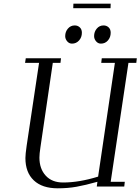

<svg xmlns="http://www.w3.org/2000/svg" viewBox="-20 -1021 769 1051"><path d="M117.2 -676.8 121.1 -702.1H314L311 -676.8H269L201.2 -213.9Q195.8 -178.2 195.8 -158.2Q195.8 -97.2 230.2 -59.6Q264.6 -22 325.2 -22Q413.1 -22 517.1 -54.2L608.9 -676.8H534.2L537.1 -702.1H729L726.1 -676.8H683.1L585.9 -25.9H663.1L660.2 0H509.8L513.2 -25.9Q446.8 -7.3 399.2 1.2Q351.6 9.8 295.9 9.8Q210.9 9.8 165 -33.7Q119.1 -77.1 119.1 -155.8Q119.1 -176.3 126 -224.1L193.8 -676.8ZM336.9 -823.2Q336.9 -847.2 351.8 -864.5Q366.7 -881.8 389.2 -881.8Q405.3 -881.8 416.7 -871.3Q428.2 -860.8 428.2 -841.8Q428.2 -816.9 412.8 -799.6Q397.5 -782.2 374 -782.2Q358.4 -782.2 347.7 -794.9Q336.9 -807.6 336.9 -823.2ZM380.9 -976.1 381.8 -1001H585.9L585 -976.1ZM495.1 -823.2Q495.1 -847.2 509.8 -864.5Q524.4 -881.8 546.9 -881.8Q563 -881.8 574.5 -871.3Q585.9 -860.8 585.9 -841.8Q585.9 -816.9 570.8 -799.6Q555.7 -782.2 532.2 -782.2Q516.6 -782.2 505.9 -794.9Q495.1 -807.6 495.1 -823.2Z"/></svg>

Font: Dehuti Alt
Style: Italic
Weight: 400
Version: Version 1.2